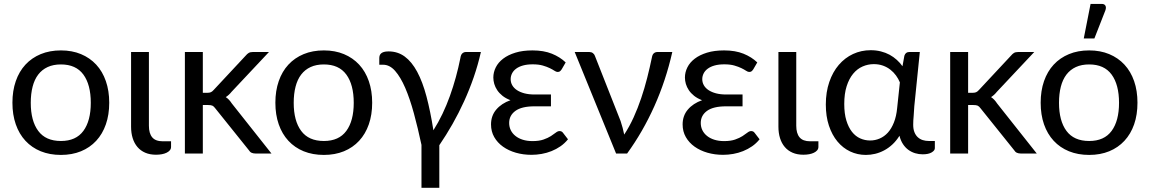

<svg xmlns="http://www.w3.org/2000/svg" viewBox="-20 -766 5738 958"><path d="M284 -514.5Q339.5 -514.5 384 -496Q428.5 -477.5 460 -443.5Q491.5 -409.5 508.2 -361.2Q525 -313 525 -253.5Q525 -193.5 508.2 -145.5Q491.5 -97.5 460 -63.5Q428.5 -29.5 384 -11.2Q339.5 7 284 7Q228 7 183.2 -11.2Q138.5 -29.5 107 -63.5Q75.5 -97.5 58.8 -145.5Q42 -193.5 42 -253.5Q42 -313 58.8 -361.2Q75.5 -409.5 107 -443.5Q138.5 -477.5 183.2 -496Q228 -514.5 284 -514.5ZM284 -62.5Q359 -62.5 396 -112.8Q433 -163 433 -253Q433 -343.5 396 -394Q359 -444.5 284 -444.5Q246 -444.5 217.8 -431.5Q189.5 -418.5 170.8 -394Q152 -369.5 142.8 -333.8Q133.5 -298 133.5 -253Q133.5 -163 170.8 -112.8Q208 -62.5 284 -62.5Z M634 -506.5H723V-138.5Q723 -100.5 739.5 -80.8Q756 -61 792.5 -61H833.5V-33Q833.5 -23.5 827.5 -16.2Q821.5 -9 811.2 -4Q801 1 787.5 3.5Q774 6 758.5 6Q728 6 704.8 -4Q681.5 -14 665.8 -32.5Q650 -51 642 -76.8Q634 -102.5 634 -133.5Z M992 -506.5V-303H1015Q1025 -303 1031.8 -305.8Q1038.5 -308.5 1046 -317L1206 -488.5Q1213 -497 1220.8 -501.8Q1228.5 -506.5 1241.5 -506.5H1322L1135.5 -308Q1122 -291 1106.5 -281.5Q1115.5 -275.5 1122.8 -267.8Q1130 -260 1136.5 -250L1334.5 0H1255Q1243.5 0 1235.2 -3.8Q1227 -7.5 1221 -17.5L1054.5 -225Q1047 -235.5 1039.8 -238.8Q1032.5 -242 1017.5 -242H992V0H902.5V-506.5Z M1596 -514.5Q1651.5 -514.5 1696 -496Q1740.5 -477.5 1772 -443.5Q1803.5 -409.5 1820.2 -361.2Q1837 -313 1837 -253.5Q1837 -193.5 1820.2 -145.5Q1803.5 -97.5 1772 -63.5Q1740.5 -29.5 1696 -11.2Q1651.5 7 1596 7Q1540 7 1495.2 -11.2Q1450.5 -29.5 1419 -63.5Q1387.5 -97.5 1370.8 -145.5Q1354 -193.5 1354 -253.5Q1354 -313 1370.8 -361.2Q1387.5 -409.5 1419 -443.5Q1450.5 -477.5 1495.2 -496Q1540 -514.5 1596 -514.5ZM1596 -62.5Q1671 -62.5 1708 -112.8Q1745 -163 1745 -253Q1745 -343.5 1708 -394Q1671 -444.5 1596 -444.5Q1558 -444.5 1529.8 -431.5Q1501.5 -418.5 1482.8 -394Q1464 -369.5 1454.8 -333.8Q1445.5 -298 1445.5 -253Q1445.5 -163 1482.8 -112.8Q1520 -62.5 1596 -62.5Z M2379.5 -506.5Q2365 -442.5 2343.8 -381Q2322.5 -319.5 2295.8 -260.8Q2269 -202 2237.8 -147Q2206.5 -92 2172 -41.5V171H2083V-43Q2065 -127.5 2045 -200.8Q2025 -274 2001.8 -327.8Q1978.5 -381.5 1951.5 -412.2Q1924.5 -443 1891.5 -443H1872.5V-476Q1872.5 -483 1874.5 -489Q1876.5 -495 1881.5 -499.5Q1886.5 -504 1895.5 -506.8Q1904.5 -509.5 1919 -509.5Q1964.5 -509.5 1999.5 -483.8Q2034.5 -458 2061.5 -408Q2088.5 -358 2108 -284.5Q2127.5 -211 2142.5 -116Q2167 -154.5 2187.8 -198Q2208.5 -241.5 2225 -287.5Q2241.5 -333.5 2254.5 -381Q2267.5 -428.5 2277 -476Q2279.5 -493.5 2287.2 -500Q2295 -506.5 2304.5 -506.5Z M2814 -71Q2797.5 -50.5 2776.5 -36Q2755.5 -21.5 2731.8 -12Q2708 -2.5 2682.5 2Q2657 6.5 2632 6.5Q2590.5 6.5 2554 -4Q2517.5 -14.5 2489.8 -34.2Q2462 -54 2446 -82Q2430 -110 2430 -145Q2430 -188.5 2456 -219.2Q2482 -250 2527 -266Q2503.5 -275 2487.2 -288Q2471 -301 2461 -316Q2451 -331 2446.2 -347.2Q2441.5 -363.5 2441.5 -379Q2441.5 -405.5 2453.8 -430Q2466 -454.5 2490.5 -473.2Q2515 -492 2551.5 -503.2Q2588 -514.5 2637 -514.5Q2693 -514.5 2733.8 -498Q2774.5 -481.5 2802.5 -454.5L2782.5 -420Q2777 -412 2772.8 -409.5Q2768.5 -407 2762 -407Q2755.5 -407 2746.5 -413Q2737.5 -419 2723.2 -426Q2709 -433 2688.2 -439Q2667.5 -445 2638 -445Q2610 -445 2589.5 -439.2Q2569 -433.5 2555.2 -423.2Q2541.5 -413 2534.8 -399.5Q2528 -386 2528 -371Q2528 -354.5 2536 -340.5Q2544 -326.5 2559.5 -316.2Q2575 -306 2597 -300.2Q2619 -294.5 2647 -294.5H2729V-235.5H2647Q2583 -235.5 2551.8 -212.8Q2520.5 -190 2520.5 -152.5Q2520.5 -133 2528.5 -116.5Q2536.5 -100 2551.8 -87.8Q2567 -75.5 2588.5 -68.8Q2610 -62 2637 -62Q2670 -62 2692 -69.8Q2714 -77.5 2728.8 -87Q2743.5 -96.5 2753.2 -104.2Q2763 -112 2772 -112Q2783 -112 2789 -103.5Z M3334.5 -506.5Q3302.5 -364.5 3245 -236.2Q3187.5 -108 3109 0H3054L2847.5 -506.5H2920.5Q2931 -506.5 2938.2 -501Q2945.5 -495.5 2948 -488L3076.5 -162Q3082.5 -144.5 3086.8 -127.8Q3091 -111 3094.5 -94.5Q3120.5 -134 3141.5 -180.2Q3162.5 -226.5 3179.2 -276Q3196 -325.5 3209 -376.8Q3222 -428 3232.5 -478.5Q3235 -494 3242.5 -500.2Q3250 -506.5 3260 -506.5Z M3770 -71Q3753.5 -50.5 3732.5 -36Q3711.5 -21.5 3687.8 -12Q3664 -2.5 3638.5 2Q3613 6.5 3588 6.5Q3546.5 6.5 3510 -4Q3473.5 -14.5 3445.8 -34.2Q3418 -54 3402 -82Q3386 -110 3386 -145Q3386 -188.5 3412 -219.2Q3438 -250 3483 -266Q3459.5 -275 3443.2 -288Q3427 -301 3417 -316Q3407 -331 3402.2 -347.2Q3397.5 -363.5 3397.5 -379Q3397.5 -405.5 3409.8 -430Q3422 -454.5 3446.5 -473.2Q3471 -492 3507.5 -503.2Q3544 -514.5 3593 -514.5Q3649 -514.5 3689.8 -498Q3730.5 -481.5 3758.5 -454.5L3738.5 -420Q3733 -412 3728.8 -409.5Q3724.5 -407 3718 -407Q3711.5 -407 3702.5 -413Q3693.5 -419 3679.2 -426Q3665 -433 3644.2 -439Q3623.5 -445 3594 -445Q3566 -445 3545.5 -439.2Q3525 -433.5 3511.2 -423.2Q3497.5 -413 3490.8 -399.5Q3484 -386 3484 -371Q3484 -354.5 3492 -340.5Q3500 -326.5 3515.5 -316.2Q3531 -306 3553 -300.2Q3575 -294.5 3603 -294.5H3685V-235.5H3603Q3539 -235.5 3507.8 -212.8Q3476.5 -190 3476.5 -152.5Q3476.5 -133 3484.5 -116.5Q3492.5 -100 3507.8 -87.8Q3523 -75.5 3544.5 -68.8Q3566 -62 3593 -62Q3626 -62 3648 -69.8Q3670 -77.5 3684.8 -87Q3699.5 -96.5 3709.2 -104.2Q3719 -112 3728 -112Q3739 -112 3745 -103.5Z M3864 -506.5H3953V-138.5Q3953 -100.5 3969.5 -80.8Q3986 -61 4022.5 -61H4063.5V-33Q4063.5 -23.5 4057.5 -16.2Q4051.5 -9 4041.2 -4Q4031 1 4017.5 3.5Q4004 6 3988.5 6Q3958 6 3934.8 -4Q3911.5 -14 3895.8 -32.5Q3880 -51 3872 -76.8Q3864 -102.5 3864 -133.5Z M4470 -355Q4462.5 -373 4450.8 -389.2Q4439 -405.5 4422.8 -418.2Q4406.5 -431 4385.8 -438.5Q4365 -446 4340 -446Q4310.5 -446 4283.8 -434.2Q4257 -422.5 4236.8 -398Q4216.5 -373.5 4204.5 -336Q4192.5 -298.5 4192.5 -247Q4192.5 -199 4203 -164.8Q4213.5 -130.5 4231 -108.2Q4248.5 -86 4272 -75.5Q4295.5 -65 4321.5 -65Q4346.5 -65 4369.2 -74.8Q4392 -84.5 4410 -104.2Q4428 -124 4440.2 -154.8Q4452.5 -185.5 4456.5 -227.5ZM4644.5 -62.5V-26.5Q4644.5 -15 4628.5 -5.5Q4612.5 4 4584 4Q4564.5 4 4546.2 -1.5Q4528 -7 4512.5 -18.2Q4497 -29.5 4485.5 -47Q4474 -64.5 4468 -88.5Q4452 -63 4432.5 -45Q4413 -27 4391.2 -15.5Q4369.5 -4 4346.5 1.5Q4323.5 7 4300.5 7Q4258.5 7 4222 -10.2Q4185.5 -27.5 4158.5 -60Q4131.5 -92.5 4116 -139Q4100.5 -185.5 4100.5 -244.5Q4100.5 -306.5 4117.8 -356.8Q4135 -407 4165.2 -442.2Q4195.5 -477.5 4236.2 -496.5Q4277 -515.5 4324.5 -515.5Q4351.5 -515.5 4375.2 -509.5Q4399 -503.5 4418.8 -492.8Q4438.5 -482 4454.8 -467.2Q4471 -452.5 4483 -435.5L4492.5 -488Q4498.5 -506.5 4516.5 -506.5H4569.5L4542 -236Q4541 -211.5 4538.8 -187.8Q4536.5 -164 4536.5 -144Q4536.5 -122 4542.5 -106.8Q4548.5 -91.5 4559.2 -81.5Q4570 -71.5 4584.2 -67Q4598.5 -62.5 4615 -62.5Z M4810.5 -506.5V-303H4833.5Q4843.5 -303 4850.2 -305.8Q4857 -308.5 4864.5 -317L5024.5 -488.5Q5031.5 -497 5039.2 -501.8Q5047 -506.5 5060 -506.5H5140.5L4954 -308Q4940.5 -291 4925 -281.5Q4934 -275.5 4941.2 -267.8Q4948.5 -260 4955 -250L5153 0H5073.5Q5062 0 5053.8 -3.8Q5045.5 -7.5 5039.5 -17.5L4873 -225Q4865.5 -235.5 4858.2 -238.8Q4851 -242 4836 -242H4810.5V0H4721V-506.5Z M5414.5 -514.5Q5470 -514.5 5514.5 -496Q5559 -477.5 5590.5 -443.5Q5622 -409.5 5638.8 -361.2Q5655.5 -313 5655.5 -253.5Q5655.5 -193.5 5638.8 -145.5Q5622 -97.5 5590.5 -63.5Q5559 -29.5 5514.5 -11.2Q5470 7 5414.5 7Q5358.5 7 5313.8 -11.2Q5269 -29.5 5237.5 -63.5Q5206 -97.5 5189.2 -145.5Q5172.5 -193.5 5172.5 -253.5Q5172.5 -313 5189.2 -361.2Q5206 -409.5 5237.5 -443.5Q5269 -477.5 5313.8 -496Q5358.5 -514.5 5414.5 -514.5ZM5414.5 -62.5Q5489.5 -62.5 5526.5 -112.8Q5563.5 -163 5563.5 -253Q5563.5 -343.5 5526.5 -394Q5489.5 -444.5 5414.5 -444.5Q5376.5 -444.5 5348.2 -431.5Q5320 -418.5 5301.2 -394Q5282.5 -369.5 5273.2 -333.8Q5264 -298 5264 -253Q5264 -163 5301.2 -112.8Q5338.5 -62.5 5414.5 -62.5ZM5387.5 -574 5421.5 -746.5H5477Q5490.5 -746.5 5495.5 -737.8Q5500.5 -729 5495.5 -714.5L5440.5 -574Z"/></svg>

Font: Lato-Regular
Style: Regular
Weight: 400
Designer: Lukasz Dziedzic with Adam Twardoch and Botio Nikoltchev
Foundry: tyPoland Lukasz Dziedzic
Version: Version 2.015; 2015-08-06; http://www.latofonts.com/